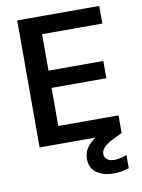

<svg xmlns="http://www.w3.org/2000/svg" viewBox="-98 -766 773 1042"><g transform="rotate(-10 289.0 -245.5)"><path d="M71 0V-700H523V-603H191V-402H493V-307H191V-97H523V0L470 26Q405 58 405 95Q405 114 419.5 125.5Q434 137 458 137Q490 137 528 122V195Q484 209 443 209Q386 209 349.5 183Q313 157 313 106Q313 44 379 0Z"/></g></svg>

Font: AWOL-DM SemiBold
Style: Regular
Weight: 600
Designer: Colophon Foundry, Jonny Pinhorn, Mikhail Sharanda
Foundry: Colophon Foundry
Version: Version 1.000;Glyphs 3.2.3 (3260)